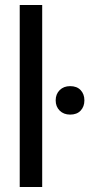

<svg xmlns="http://www.w3.org/2000/svg" viewBox="-20 -749 358 769"><path d="M59 0V-729H149V0ZM261 -290Q235 -290 219 -306Q203 -322 203 -347Q203 -372 219 -388Q235 -404 261 -404Q288 -404 303 -388Q318 -372 318 -347Q318 -322 303 -306Q288 -290 261 -290Z"/></svg>

Font: Mona Sans Expanded
Style: Regular
Weight: 400
Width: 7
Designer: Deni Anggara
Foundry: GitHub
Version: Version 2.000